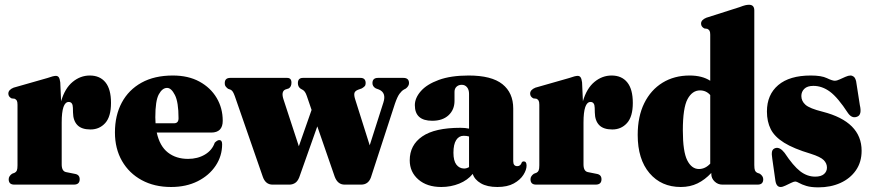

<svg xmlns="http://www.w3.org/2000/svg" viewBox="-20 -775 3654 806"><path d="M233 -429 236.5 -350Q252.5 -404.5 285 -431.2Q317.5 -458 357 -458Q399.5 -458 422.8 -429.2Q446 -400.5 446 -343Q446 -285.5 421.8 -258.5Q397.5 -231.5 360 -231.5Q322.5 -231.5 304.8 -250Q287 -268.5 286.5 -302.5L286 -322.5Q285.5 -347 268.5 -347Q239 -347 239 -261V-85Q239 -56 257.5 -52.5L295 -45Q314.5 -41.5 314.5 -22.5Q314.5 0 290 0H40Q16.5 0 16.5 -22.5Q16.5 -35.5 30.5 -45.5L42 -50Q48 -53 50.8 -59.5Q53.5 -66 53.5 -81V-335Q53.5 -347 50.8 -352.2Q48 -357.5 41.5 -360.5L28.5 -362Q15 -369 15 -382Q15 -398 37 -407L179 -447.5Q204 -456.5 214.5 -456.5Q222.5 -456.5 226.8 -450.5Q231 -444.5 233 -429Z M915 -268Q915 -218.5 866.5 -218.5H638Q650.5 -161.5 684.8 -134.8Q719 -108 769.5 -108Q809.5 -108 840 -126Q870.5 -144 881.5 -176Q892.5 -187 900.5 -187Q912.5 -187 912.5 -169.5Q912.5 -120 885.2 -79.2Q858 -38.5 809.8 -14.2Q761.5 10 698 10Q628 10 575 -18.8Q522 -47.5 492.2 -99.2Q462.5 -151 462.5 -219Q462.5 -290.5 491.2 -344.2Q520 -398 574.2 -428Q628.5 -458 705.5 -458Q770.5 -458 817.2 -432.5Q864 -407 889.5 -364Q915 -321 915 -268ZM632 -282.5Q632 -269.5 633 -257.5H710.5Q729.5 -257.5 729.5 -278.5Q729.5 -346.5 714.2 -376.2Q699 -406 681.5 -406Q661.5 -406 646.8 -379.2Q632 -352.5 632 -282.5Z M1195 0H1124Q1094.5 0 1083 -33.5L965.5 -372Q961 -384 957.5 -389.5Q954 -395 949 -398L937 -402.5Q928.5 -409.5 926 -414Q923.5 -418.5 923.5 -426Q923.5 -448 946.5 -448H1185.5Q1203.5 -448 1203.5 -428Q1203.5 -411 1192.5 -404L1177.5 -399Q1159 -390.5 1170.5 -356.5L1234.5 -161L1288 -313.5L1268 -372Q1264 -383.5 1260 -389Q1256 -394.5 1252 -397L1241.5 -403Q1230.5 -411 1230.5 -426Q1230.5 -448 1251.5 -448H1493.5Q1515 -448 1515 -426Q1515 -417.5 1510.8 -413Q1506.5 -408.5 1499 -404L1482.5 -398Q1469 -392.5 1467.5 -382.8Q1466 -373 1471.5 -356.5L1532 -165L1589.5 -345Q1602.5 -385.5 1571 -399L1557.5 -404Q1543.5 -412 1543.5 -426Q1543.5 -448 1566.5 -448H1673.5Q1697 -448 1697 -426Q1697 -414 1684 -403.5L1675.5 -399Q1666 -393.5 1657 -381.2Q1648 -369 1638 -340L1537 -30Q1526 0 1496 0H1426.5Q1397.5 0 1385 -33.5L1312 -244.5L1236 -30Q1229 -13 1218.2 -6.5Q1207.5 0 1195 0Z M1700 -102Q1700 -166 1752.5 -202.2Q1805 -238.5 1913 -238.5Q1933.5 -238.5 1949 -235V-381Q1949 -398.5 1940.5 -408.8Q1932 -419 1918.5 -419Q1905 -419 1896.5 -411Q1888 -403 1888 -389.5V-351.5Q1888 -314.5 1863 -291.2Q1838 -268 1794.5 -268Q1721.5 -268 1721.5 -333.5Q1721.5 -363.5 1746.5 -392.2Q1771.5 -421 1822 -439.5Q1872.5 -458 1947.5 -458Q2043.5 -458 2089 -421.8Q2134.5 -385.5 2134.5 -319.5V-98.5Q2134.5 -77.5 2151.5 -77.5Q2165.5 -77.5 2170.5 -93.5Q2173 -97.5 2178.5 -97.5Q2190.5 -97.5 2190.5 -80Q2190.5 -62 2177.2 -41Q2164 -20 2137 -5Q2110 10 2068 10Q2025 10 1998.5 -5.5Q1972 -21 1964.5 -45Q1943 -18.5 1907.8 -4.2Q1872.5 10 1832.5 10Q1772.5 10 1736.2 -21.5Q1700 -53 1700 -102ZM1883.5 -134Q1883.5 -100 1895.8 -84Q1908 -68 1928 -67.5Q1938.5 -67.5 1949 -73.5V-202Q1939.5 -205 1926.5 -205Q1906.5 -205 1895 -187Q1883.5 -169 1883.5 -134Z M2423.5 -429 2427 -350Q2443 -404.5 2475.5 -431.2Q2508 -458 2547.5 -458Q2590 -458 2613.2 -429.2Q2636.5 -400.5 2636.5 -343Q2636.5 -285.5 2612.2 -258.5Q2588 -231.5 2550.5 -231.5Q2513 -231.5 2495.2 -250Q2477.5 -268.5 2477 -302.5L2476.5 -322.5Q2476 -347 2459 -347Q2429.5 -347 2429.5 -261V-85Q2429.5 -56 2448 -52.5L2485.5 -45Q2505 -41.5 2505 -22.5Q2505 0 2480.5 0H2230.5Q2207 0 2207 -22.5Q2207 -35.5 2221 -45.5L2232.5 -50Q2238.5 -53 2241.2 -59.5Q2244 -66 2244 -81V-335Q2244 -347 2241.2 -352.2Q2238.5 -357.5 2232 -360.5L2219 -362Q2205.5 -369 2205.5 -382Q2205.5 -398 2227.5 -407L2369.5 -447.5Q2394.5 -456.5 2405 -456.5Q2413 -456.5 2417.2 -450.5Q2421.5 -444.5 2423.5 -429Z M2657 -208.5Q2657 -286 2684.5 -341.8Q2712 -397.5 2761.2 -427.8Q2810.5 -458 2875 -458Q2927.5 -458 2961.5 -436V-629.5Q2961.5 -641 2958.5 -646Q2955.5 -651 2949 -654L2937 -655.5Q2923 -662.5 2923 -676Q2923 -691.5 2945 -700.5L3084.5 -745Q3100 -751 3108.5 -753Q3117 -755 3124.5 -755Q3146.5 -755 3146.5 -731V-82.5Q3146.5 -66.5 3149.2 -59.8Q3152 -53 3158 -50L3170 -45.5Q3184 -35.5 3184 -22.5Q3184 0 3160.5 0H3012.5Q2993.5 0 2979.8 -13.2Q2966 -26.5 2966 -44.5V-49Q2939.5 -20.5 2908.2 -5.2Q2877 10 2838 10Q2756 10 2706.5 -48.2Q2657 -106.5 2657 -208.5ZM2846.5 -227.5Q2846.5 -138.5 2865 -102Q2883.5 -65.5 2914 -65.5Q2940.5 -65.5 2961.5 -88V-376Q2944.5 -395.5 2918.5 -395.5Q2886 -395.5 2866.2 -358.8Q2846.5 -322 2846.5 -227.5Z M3402 -33.5Q3426.5 -33.5 3439 -44.2Q3451.5 -55 3451.5 -71.5Q3451.5 -89 3438 -102.8Q3424.5 -116.5 3383.5 -129.5Q3311.5 -151 3271.5 -176Q3231.5 -201 3215.5 -232.8Q3199.5 -264.5 3199.5 -307Q3199.5 -377.5 3247 -417.8Q3294.5 -458 3383.5 -458Q3428.5 -458 3451.2 -447Q3474 -436 3485 -436Q3492.5 -436 3504.5 -441.5Q3516.5 -447 3529 -452.5Q3541.5 -458 3550 -458Q3557.5 -458 3564 -453Q3570.5 -448 3574 -433.5L3589.5 -334Q3599 -293.5 3579 -285.5Q3557 -276 3540 -300Q3497 -366 3464 -390.2Q3431 -414.5 3394.5 -414.5Q3369 -414.5 3356.5 -402.2Q3344 -390 3344 -372Q3344 -350.5 3361.5 -335Q3379 -319.5 3433.5 -306Q3597 -264 3597 -142Q3597 -94.5 3573 -60Q3549 -25.5 3508 -7Q3467 11.5 3415.5 11.5Q3384.5 11.5 3365 5.5Q3345.5 -0.5 3334.8 -6.8Q3324 -13 3318.5 -13Q3312.5 -13 3300.8 -7.2Q3289 -1.5 3277 4.2Q3265 10 3257 10Q3239 10 3235 -17L3222 -108.5Q3218.5 -128.5 3221 -139.2Q3223.5 -150 3235.5 -153.5Q3254 -158.5 3273.5 -133.5Q3310 -78.5 3339.2 -56Q3368.5 -33.5 3402 -33.5Z"/></svg>

Font: Fraunces 144pt S050 Black
Style: Regular
Weight: 900
Version: Version 1.000; ttfautohint (v1.8.3)